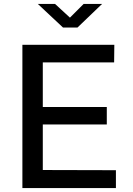

<svg xmlns="http://www.w3.org/2000/svg" viewBox="-20 -949 671 969"><path d="M402 -929 333 -860 258 -929H171L298 -810H371L495 -929ZM93 0H565V-90L196 -91V-321H519V-409H196V-634H556L557 -723H93Z"/></svg>

Font: United Sans Medium
Style: Regular
Weight: 500
Designer: Pablo Impallari, Rodrigo Fuenzalida (Modified by Dan O. Williams)
Version: Version 1.000;PS 001.000;hotconv 1.0.88;makeotf.lib2.5.64775